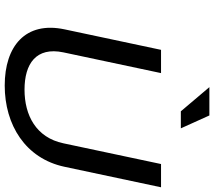

<svg xmlns="http://www.w3.org/2000/svg" viewBox="-68 -852 929 834"><g transform="rotate(90 397.0 -435.5)"><path d="M197 -670 108 -251C72 -81 181 9 352 9C523 9 669 -81 705 -251L794 -670H693L603 -246C578 -127 481 -77 370 -77C258 -77 183 -127 208 -246L298 -670ZM359 -880 464 -756H538L482 -880Z"/></g></svg>

Font: LT Wave
Style: Italic
Weight: 400
Designer: Daniel Lyons
Version: Version 2.5 (Glyphs App)